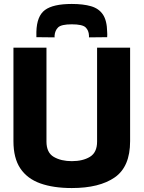

<svg xmlns="http://www.w3.org/2000/svg" viewBox="-20 -941 726 971"><path d="M48 -227V-700H215V-225Q215 -169 252 -147.5Q289 -126 343 -126Q399 -126 435 -148Q471 -170 471 -225V-700H638V-227Q638 -98 560.5 -44Q483 10 343 10Q250 10 184 -13.5Q118 -37 83 -89Q48 -141 48 -227ZM343 -921Q401 -921 440.5 -909.5Q480 -898 500.5 -867.5Q521 -837 522 -779Q523 -768 522 -753L430 -752Q430 -758 430 -761Q429 -787 413 -802.5Q397 -818 343 -818Q290 -818 274 -802.5Q258 -787 256 -761Q256 -755 256 -752L164 -753Q164 -760 164 -767Q164 -774 164 -780Q166 -860 207.5 -890.5Q249 -921 343 -921Z"/></svg>

Font: Georama
Style: Bold
Weight: 700
Designer: Jean-Baptiste Levee
Foundry: Production Type
Version: Version 1.000